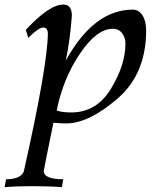

<svg xmlns="http://www.w3.org/2000/svg" viewBox="-78 -524 686 828"><path d="M230 -39.1Q338.4 -39.1 400.6 -141.6Q462.9 -244.1 462.9 -335.9Q462.9 -361.8 448.5 -380.9Q434.1 -399.9 408.7 -399.9Q338.9 -399.9 266.4 -292.2Q193.8 -184.6 166.5 -47.4Q189.5 -39.1 230 -39.1ZM189 283.2Q138.7 278.8 61 278.8Q-5.9 278.8 -58.1 283.2L-51.8 249Q9.8 249 24.4 216.3Q126 -235.8 128.4 -377.4Q128.4 -405.3 108.9 -405.3Q88.4 -405.3 43.9 -360.8L33.2 -395Q134.3 -504.4 195.3 -504.4Q231.9 -504.4 231.9 -456.5Q224.6 -353.5 205.6 -262.7Q327.1 -482.4 494.1 -482.4Q521 -482.4 536.6 -457.5Q552.2 -432.6 552.2 -392.6Q552.2 -206.1 429.7 -99.6Q307.1 6.8 209.5 8.3Q183.1 8.3 152.3 5.4Q111.3 206.1 110.8 213.4Q110.8 249 194.8 249Z"/></svg>

Font: Kelvinch
Style: Italic
Weight: 400
Italic angle: -10°
Designer: Paul James Miller
Foundry: High-Logic / Made with FontCreator
Version: Version 3.40;July 22, 2017;FontCreator 11.0.0.2388 64-bit